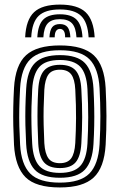

<svg xmlns="http://www.w3.org/2000/svg" viewBox="-20 -807 521 836"><path d="M240.8 -787Q317.5 -787 352.6 -754Q387.8 -721 392.2 -644.5H365.8Q362.2 -709.8 333.1 -737.8Q304 -765.8 240.8 -765.8Q177.2 -765.8 148.2 -737.8Q119.2 -709.8 116 -644.5H89.5Q93.2 -721 128.4 -754Q163.5 -787 240.8 -787ZM240.8 -744.8Q290.5 -744.8 313.4 -721.5Q336.2 -698.2 339.2 -644.5H313Q310.5 -686.8 293.8 -705.1Q277 -723.5 240.8 -723.5Q204.5 -723.5 187.8 -705.1Q171 -686.8 168.8 -644.5H142.5Q145.2 -698.2 168 -721.5Q190.8 -744.8 240.8 -744.8ZM240.8 -702.2Q263.5 -702.2 274.1 -688.9Q284.8 -675.5 286.5 -644.5H263.5Q263.8 -664 257.6 -672.6Q251.5 -681.2 240.8 -681.2Q230.5 -681.2 224.4 -672.6Q218.2 -664 218.2 -644.5H195.2Q196.8 -675.5 207.4 -688.9Q218 -702.2 240.8 -702.2ZM240.8 9.2Q135.8 9.2 91.1 -35.4Q46.5 -80 41 -176.5Q38.8 -220.2 37.9 -259.9Q37 -299.5 37.8 -339.5Q38.5 -379.5 41 -424.2Q46.8 -524 93.5 -566.6Q140.2 -609.2 240.8 -609.2Q343 -609.2 388.8 -565.9Q434.5 -522.5 440 -424Q443.2 -361.2 443.5 -302.4Q443.8 -243.5 440 -176.5Q434 -76.8 387.6 -33.8Q341.2 9.2 240.8 9.2ZM240.8 -11.8Q329.8 -11.8 369 -51.2Q408.2 -90.8 413.5 -178Q417.2 -245 417.1 -301.2Q417 -357.5 413.5 -422.8Q408.8 -508.8 370 -548.5Q331.2 -588.2 240.8 -588.2Q152.5 -588.2 112.5 -549.5Q72.5 -510.8 67.5 -422.8Q64.8 -373.8 64 -334Q63.2 -294.2 64.2 -257.1Q65.2 -220 67.5 -177.8Q72.2 -91.2 111.4 -51.5Q150.5 -11.8 240.8 -11.8ZM240.8 -33Q163.5 -33 130.8 -68.4Q98 -103.8 93.8 -180.2Q91.5 -223.5 90.6 -262Q89.8 -300.5 90.6 -339.2Q91.5 -378 94 -421Q98.5 -499.5 132.8 -533.2Q167 -567 240.8 -567Q316.8 -567 349.8 -532.4Q382.8 -497.8 387 -421.5Q389.5 -374.8 390.2 -336.1Q391 -297.5 390.2 -260.1Q389.5 -222.8 387 -179.5Q382.5 -103.8 349.8 -68.4Q317 -33 240.8 -33ZM240.8 -54.2Q301.2 -54.2 329 -83.9Q356.8 -113.5 360.8 -182.2Q364 -240.5 364.1 -296Q364.2 -351.5 360.8 -418.8Q357 -487.8 329.1 -516.8Q301.2 -545.8 240.8 -545.8Q177.8 -545.8 150.9 -515.1Q124 -484.5 120.2 -418.5Q118 -380.2 117.1 -342.8Q116.2 -305.2 117 -265.6Q117.8 -226 120.2 -181.2Q124 -113.8 151.5 -84Q179 -54.2 240.8 -54.2ZM240.8 -75.2Q193.5 -75.2 171.6 -100.1Q149.8 -125 146.5 -182Q144.5 -224.5 143.6 -262.6Q142.8 -300.8 143.5 -338.6Q144.2 -376.5 146.5 -417.8Q150 -475.8 172.1 -500.2Q194.2 -524.8 240.8 -524.8Q287.8 -524.8 309.5 -500Q331.2 -475.2 334.2 -418Q338 -350.8 337.8 -295.9Q337.5 -241 334.2 -183Q331 -125.8 309.5 -100.5Q288 -75.2 240.8 -75.2ZM240.8 -96.5Q274.2 -96.5 289.6 -117.1Q305 -137.8 307.8 -184.5Q310.8 -238.2 311.1 -292Q311.5 -345.8 307.8 -416.8Q305.5 -462.5 290.1 -483Q274.8 -503.5 240.8 -503.5Q205.5 -503.5 190.6 -482.1Q175.8 -460.8 173 -416.5Q170.8 -373.2 170 -336.5Q169.2 -299.8 170.1 -263.1Q171 -226.5 173 -183.5Q175.8 -138.5 191 -117.5Q206.2 -96.5 240.8 -96.5Z"/></svg>

Font: Big Shoulders Inline Text Thin ExtraBold
Style: Regular
Weight: 800
Version: Version 2.002